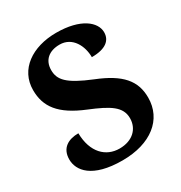

<svg xmlns="http://www.w3.org/2000/svg" viewBox="-172 -847 923 980"><g transform="rotate(-30 289.5 -357.0)"><path d="M268 10C435 10 541 -74 541 -203C541 -302 487 -366 349 -421C214 -476 182 -514 182 -571C182 -631 223 -663 284 -663C360 -663 395 -590 395 -525C478 -525 513 -557 513 -604C513 -664 443 -724 299 -724C158 -724 51 -651 51 -529C51 -431 101 -362 241 -305C353 -259 408 -226 408 -158C408 -97 363 -50 285 -50C205 -50 143 -109 141 -223C83 -223 34 -198 34 -130C34 -65 89 10 268 10Z"/></g></svg>

Font: Noto Serif Telugu
Style: Bold
Weight: 700
Designer: Jelle Bosma - Monotype Design Team
Foundry: Monotype Imaging Inc.
Version: Version 2.005